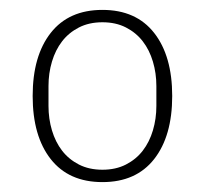

<svg xmlns="http://www.w3.org/2000/svg" viewBox="-20 -724 414 388"><path d="M187 -356Q119 -356 82.5 -402.5Q46 -449 46 -530Q46 -611 82.5 -657.5Q119 -704 187 -704Q255 -704 291.5 -657.5Q328 -611 328 -530Q328 -449 291.5 -402.5Q255 -356 187 -356ZM187 -381Q214 -381 234.5 -391.5Q255 -402 268.5 -419.5Q282 -437 289 -460.5Q296 -484 296 -510V-550Q296 -576 289 -599.5Q282 -623 268.5 -640.5Q255 -658 234.5 -668.5Q214 -679 187 -679Q160 -679 139.5 -668.5Q119 -658 105.5 -640.5Q92 -623 85 -599.5Q78 -576 78 -550V-510Q78 -484 85 -460.5Q92 -437 105.5 -419.5Q119 -402 139.5 -391.5Q160 -381 187 -381Z"/></svg>

Font: IBM Plex Sans Thai Looped ExtraLight
Style: Regular
Weight: 200
Designer: Mike Abbink, Paul van der Laan, Pieter van Rosmalen, Ben Mitchell, Mark Frömberg
Foundry: Bold Monday
Version: Version 1.0